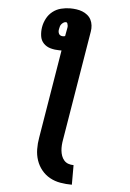

<svg xmlns="http://www.w3.org/2000/svg" viewBox="-63 -781 727 1074"><g transform="rotate(5 300.0 -244.0)"><path d="M382 247Q349 247 317 241.5Q285 236 258 221Q231 206 211.5 182Q192 158 182 128.5Q172 99 171.5 66Q171 33 177 0L259 -496H246Q221 -496 197.5 -502.5Q174 -509 158 -525.5Q142 -542 138.5 -566.5Q135 -591 139 -616Q143 -641 155.5 -665Q168 -689 189 -705.5Q210 -722 236 -728.5Q262 -735 287 -735Q305 -735 322.5 -732.5Q340 -730 355.5 -724Q371 -718 384 -707.5Q397 -697 404.5 -682.5Q412 -668 414 -650.5Q416 -633 413 -616L311 0Q308 16 307 31.5Q306 47 307.5 62Q309 77 314 91Q319 105 328.5 116Q338 127 352 132Q366 137 382 137ZM259 -576Q263 -576 266 -576.5Q269 -577 272 -578L279 -616Q280 -621 281 -627Q282 -633 281 -639Q280 -645 278 -650.5Q276 -656 270 -656Q263 -656 256.5 -652Q250 -648 245 -642Q240 -636 238 -629Q236 -622 235 -616Q233 -608 233.5 -601Q234 -594 237 -588Q240 -582 246 -579Q252 -576 259 -576Z"/></g></svg>

Font: Iosevka HT Extrabold Extended
Style: Italic
Weight: 800
Width: 7
Italic angle: -9°
Monospace: yes
Designer: Belleve Invis
Foundry: Belleve Invis
Version: Version 32.3.0; ttfautohint (v1.8.4)